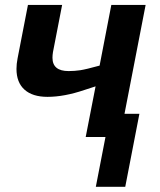

<svg xmlns="http://www.w3.org/2000/svg" viewBox="-20 -548 640 768"><path d="M228.5 -528.3 191.9 -339.8Q189.9 -327.6 189.9 -316.9Q189.9 -263.7 254.4 -263.7Q278.3 -263.7 301 -267.1Q323.7 -270.5 378.4 -285.6L425.3 -528.3H562.5L478 -92.8H537.6L481 199.2H363.3L401.9 0H322.8L362.3 -202.6L317.4 -188Q236.8 -160.6 169.9 -160.6Q109.9 -160.6 77.9 -189.5Q45.9 -218.3 45.9 -272.5Q45.9 -292 50.3 -314.5L91.8 -528.3Z"/></svg>

Font: Liberation Mono
Style: Bold Italic
Weight: 700
Italic angle: -12°
Monospace: yes
Designer: Steve Matteson
Foundry: Ascender Corporation
Version: Version 2.1.5